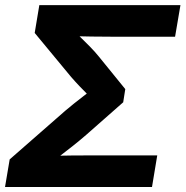

<svg xmlns="http://www.w3.org/2000/svg" viewBox="-25 -748 742 768"><path d="M-4.9 0 13.7 -110.4 236.3 -305.2Q252.4 -318.8 271.2 -334Q290 -349.1 309.6 -364Q329.1 -378.9 346.9 -392.6Q364.7 -406.2 379.4 -417L365.2 -331.1Q351.1 -344.7 332 -363.5Q313 -382.3 293.7 -402.6Q274.4 -422.9 259.3 -440.4L113.8 -616.2L132.3 -727.5H696.8L675.3 -601.1H429.7Q385.7 -601.1 342.5 -601.8Q299.3 -602.5 258.3 -603.5L259.8 -635.7Q276.4 -619.1 295.7 -600.3Q314.9 -581.5 334.5 -561.8Q354 -542 370.6 -521.5L476.1 -391.6L467.8 -338.9L320.3 -209Q294.4 -186.5 266.1 -164.1Q237.8 -141.6 210.7 -121.1Q183.6 -100.6 161.1 -83L171.4 -124.5Q214.4 -125.5 259.5 -126Q304.7 -126.5 351.1 -126.5H604L583 0Z"/></svg>

Font: Inter 24pt
Style: Bold Italic
Weight: 700
Italic angle: -9.3988°
Version: Version 4.001;git-66647c0bb